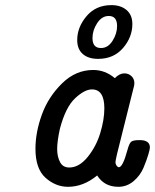

<svg xmlns="http://www.w3.org/2000/svg" viewBox="-20 -719 600 743"><path d="M117.2 -143.1Q117.2 -207 142.1 -275.6Q167 -344.2 220 -396.2Q272.9 -448.2 340.8 -448.2Q386.7 -448.2 423.8 -417H424.8Q442.9 -435.1 460.9 -435.1Q477.1 -435.1 488.5 -424.6Q500 -414.1 500 -397Q500 -388.2 496.1 -376L433.1 -124Q427.2 -98.1 426.8 -91.8Q426.8 -85 429.9 -80.1Q433.1 -75.2 435.5 -73.5Q438 -71.8 439.9 -71.8Q455.1 -71.8 473.1 -138.2Q480 -164.1 487.5 -170.4Q495.1 -176.8 519 -176.8H521Q560.1 -176.8 560.1 -147.9Q560.1 -142.1 554 -121.1Q547.9 -100.1 535.4 -70.1Q522.9 -40 497.1 -18.1Q471.2 3.9 438 3.9Q383.8 3.9 356 -40Q302.7 3.9 243.2 3.9Q195.3 3.9 156.2 -31Q117.2 -65.9 117.2 -143.1ZM201.2 -142.1Q201.2 -113.3 212.2 -92Q223.1 -70.8 248 -70.8Q286.1 -70.8 319.1 -111.3Q352.1 -151.9 367.9 -203.9Q383.8 -255.9 383.8 -299.8Q383.8 -373 335.9 -373Q307.1 -373 270.5 -338.6Q233.9 -304.2 211.9 -221.2Q201.2 -172.9 201.2 -142.1ZM278.8 -564Q278.8 -613.8 314.9 -656.5Q351.1 -699.2 411.1 -699.2Q447.3 -699.2 469.7 -680.2Q492.2 -661.1 492.2 -626Q492.2 -575.2 456.1 -533.2Q419.9 -491.2 359.9 -491.2Q321.8 -491.2 300.3 -510Q278.8 -528.8 278.8 -564ZM337.9 -571.8Q337.9 -532.7 371.1 -533.2Q397.9 -533.2 415.5 -561Q433.1 -588.9 433.1 -618.2Q433.1 -657.2 400.9 -657.2Q374 -657.2 356 -629.4Q337.9 -601.6 337.9 -571.8Z"/></svg>

Font: CMU Typewriter Text
Style: BoldItalic
Weight: 700
Italic angle: -14.04°
Version: Version 0.7.0